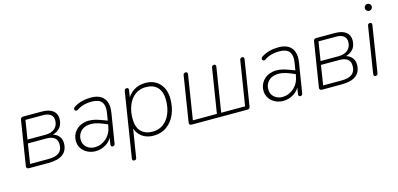

<svg xmlns="http://www.w3.org/2000/svg" viewBox="-74 -1146 3751 1808"><g transform="rotate(-15 1801.5 -242.0)"><path d="M54 -27 123 -461Q127 -484 150 -484H332Q402 -484 439 -455.5Q476 -427 476 -376Q476 -314 438 -279.5Q400 -245 337 -240L339 -252Q389 -252 423 -222.5Q457 -193 457 -144Q457 -73 410 -36.5Q363 0 267 0H77Q64 0 58 -7Q52 -14 54 -27ZM414 -143Q414 -185 387.5 -206.5Q361 -228 310 -228H128L98 -36H277Q348 -36 381 -62.5Q414 -89 414 -143ZM433 -373Q433 -409 407.5 -428.5Q382 -448 334 -448H163L134 -264H310Q366 -264 399.5 -292.5Q433 -321 433 -373Z M570 -134Q570 -187 603.5 -229Q637 -271 699.5 -283.5Q762 -296 845 -265L926 -235L921 -199L861 -224Q783 -257 727.5 -250Q672 -243 644.5 -210Q617 -177 617 -136Q617 -86 650 -58Q683 -30 729 -30Q791 -30 840.5 -73.5Q890 -117 902 -191L922 -315Q933 -383 906 -418Q879 -453 810 -453Q777 -453 748.5 -447.5Q720 -442 694 -430Q681 -422 667 -414Q654 -405 643 -409.5Q632 -414 632.5 -426.5Q633 -439 647 -448Q681 -470 723.5 -481Q766 -492 812 -492Q870 -492 907 -469.5Q944 -447 958 -404.5Q972 -362 962 -302L916 -15Q915 -5 909 0.5Q903 6 893 6Q883 6 878.5 -1Q874 -8 876 -19L891 -116H901Q882 -56 833 -24Q784 8 726 8Q685 8 649 -10Q613 -28 591.5 -60Q570 -92 570 -134Z M1037 161 1137 -469Q1140 -490 1161 -490Q1171 -490 1175.5 -483.5Q1180 -477 1178 -465L1163 -371H1152Q1178 -428 1227.5 -460Q1277 -492 1343 -492Q1429 -492 1481 -436.5Q1533 -381 1533 -286Q1533 -206 1505 -139Q1477 -72 1422 -32Q1367 8 1291 8Q1227 8 1180.5 -25Q1134 -58 1117 -122H1124L1078 165Q1077 176 1071 181Q1065 186 1054 186Q1044 186 1039.5 179.5Q1035 173 1037 161ZM1490 -286Q1490 -368 1450 -410.5Q1410 -453 1337 -453Q1275 -453 1230.5 -419Q1186 -385 1163 -327Q1140 -269 1140 -198Q1140 -116 1180 -73.5Q1220 -31 1293 -31Q1355 -31 1399.5 -65Q1444 -99 1467 -157Q1490 -215 1490 -286Z M1641 -27 1711 -469Q1712 -479 1718.5 -484.5Q1725 -490 1736 -490Q1746 -490 1750.5 -483.5Q1755 -477 1753 -465L1685 -36H1919L1988 -469Q1990 -480 1996 -485Q2002 -490 2012 -490Q2022 -490 2026.5 -483.5Q2031 -477 2029 -465L1961 -36H2194L2263 -469Q2265 -480 2271 -485Q2277 -490 2287 -490Q2297 -490 2301.5 -483.5Q2306 -477 2304 -465L2234 -23Q2230 0 2207 0H1664Q1651 0 1645 -7Q1639 -14 1641 -27Z M2399 -134Q2399 -187 2432.5 -229Q2466 -271 2528.5 -283.5Q2591 -296 2674 -265L2755 -235L2750 -199L2690 -224Q2612 -257 2556.5 -250Q2501 -243 2473.5 -210Q2446 -177 2446 -136Q2446 -86 2479 -58Q2512 -30 2558 -30Q2620 -30 2669.5 -73.5Q2719 -117 2731 -191L2751 -315Q2762 -383 2735 -418Q2708 -453 2639 -453Q2606 -453 2577.5 -447.5Q2549 -442 2523 -430Q2510 -422 2496 -414Q2483 -405 2472 -409.5Q2461 -414 2461.5 -426.5Q2462 -439 2476 -448Q2510 -470 2552.5 -481Q2595 -492 2641 -492Q2699 -492 2736 -469.5Q2773 -447 2787 -404.5Q2801 -362 2791 -302L2745 -15Q2744 -5 2738 0.5Q2732 6 2722 6Q2712 6 2707.5 -1Q2703 -8 2705 -19L2720 -116H2730Q2711 -56 2662 -24Q2613 8 2555 8Q2514 8 2478 -10Q2442 -28 2420.5 -60Q2399 -92 2399 -134Z M2911 -27 2980 -461Q2984 -484 3007 -484H3189Q3259 -484 3296 -455.5Q3333 -427 3333 -376Q3333 -314 3295 -279.5Q3257 -245 3194 -240L3196 -252Q3246 -252 3280 -222.5Q3314 -193 3314 -144Q3314 -73 3267 -36.5Q3220 0 3124 0H2934Q2921 0 2915 -7Q2909 -14 2911 -27ZM3271 -143Q3271 -185 3244.5 -206.5Q3218 -228 3167 -228H2985L2955 -36H3134Q3205 -36 3238 -62.5Q3271 -89 3271 -143ZM3290 -373Q3290 -409 3264.5 -428.5Q3239 -448 3191 -448H3020L2991 -264H3167Q3223 -264 3256.5 -292.5Q3290 -321 3290 -373Z M3438 -19 3509 -469Q3512 -490 3533 -490Q3543 -490 3547.5 -483.5Q3552 -477 3550 -465L3479 -15Q3476 6 3455 6Q3445 6 3440.5 -0.5Q3436 -7 3438 -19ZM3522 -636Q3522 -650 3532 -660Q3542 -670 3556 -670Q3570 -670 3580 -660Q3590 -650 3590 -636Q3590 -622 3580 -612Q3570 -602 3556 -602Q3542 -602 3532 -612Q3522 -622 3522 -636Z"/></g></svg>

Font: SN Pro Thin
Style: Italic
Weight: 200
Italic angle: -9°
Designer: Tobias Whetton
Foundry: Supernotes
Version: Version 1.003;Glyphs 3.3 (3324)